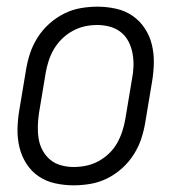

<svg xmlns="http://www.w3.org/2000/svg" viewBox="-20 -548 540 576"><path d="M201 8Q173 8 145.5 2Q118 -4 96 -19Q74 -34 59.5 -56.5Q45 -79 38.5 -105.5Q32 -132 32.5 -160.5Q33 -189 38 -218L58 -338Q62 -363 70 -387.5Q78 -412 92.5 -435Q107 -458 127.5 -476.5Q148 -495 172 -507Q196 -519 221.5 -523.5Q247 -528 272 -528Q300 -528 327.5 -522Q355 -516 377 -501Q399 -486 414 -463.5Q429 -441 435.5 -414.5Q442 -388 441.5 -359.5Q441 -331 436 -302L416 -182Q412 -157 404 -132.5Q396 -108 381.5 -85Q367 -62 346.5 -43.5Q326 -25 302 -13Q278 -1 252 3.5Q226 8 201 8ZM201 -47Q220 -47 239 -51Q258 -55 275.5 -64.5Q293 -74 307.5 -88Q322 -102 331.5 -119Q341 -136 347 -154.5Q353 -173 356 -191L376 -311Q380 -331 380.5 -350.5Q381 -370 377.5 -388.5Q374 -407 365.5 -423.5Q357 -440 342.5 -451.5Q328 -463 309.5 -468Q291 -473 272 -473Q253 -473 234.5 -469Q216 -465 198.5 -455.5Q181 -446 166.5 -432Q152 -418 142 -401Q132 -384 126 -365.5Q120 -347 117 -329L97 -209Q94 -189 93.5 -169.5Q93 -150 96 -131.5Q99 -113 108 -96.5Q117 -80 131 -68.5Q145 -57 163.5 -52Q182 -47 201 -47Z"/></svg>

Font: Iosevka Light Oblique
Style: Regular
Weight: 300
Italic angle: -9°
Monospace: yes
Designer: Belleve Invis
Foundry: Belleve Invis
Version: Version 32.5.0; ttfautohint (v1.8.4)